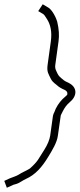

<svg xmlns="http://www.w3.org/2000/svg" viewBox="-35 -728 373 899"><path d="M86 110C129 91 161 56 191 6C210 -25 232 -61 236 -93L249 -184C249 -187 250 -190 252 -193L259 -207C267 -223 277 -237 290 -248C327 -278 326 -315 295 -335C285 -342 273 -345 264 -352L252 -362C246 -367 239 -373 234 -384C229 -396 221 -405 224 -425L239 -534C243 -562 241 -592 233 -626C230 -639 210 -685 187 -695L165 -708L144 -676L166 -663C172 -660 177 -651 186 -637C202 -611 209 -578 203 -534L188 -425C183 -390 193 -381 203 -359C207 -350 216 -341 228 -332L240 -322C248 -316 249 -317 257 -312C277 -304 282 -298 280 -285C278 -282 275 -279 270 -275C253 -261 238 -243 226 -219L220 -204C217 -198 214 -192 213 -186L200 -93C197 -74 188 -51 172 -26L143 20C135 32 122 46 105 61C84 74 70 78 52 90C41 97 25 101 11 107L-15 119L-3 151L22 140C28 137 27 137 39 134C55 130 72 116 86 110Z"/></svg>

Font: Reckless Catfish
Style: It
Weight: 400
Foundry: Cannot Into Space Fonts
Version: Version 0.2894